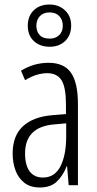

<svg xmlns="http://www.w3.org/2000/svg" viewBox="-20 -820 431 850"><path d="M195 -542Q264 -542 294.5 -497.5Q325 -453 325 -360V0H284L277 -84H275Q260 -44 232.5 -17Q205 10 156 10Q114 10 87.5 -11Q61 -32 48.5 -66Q36 -100 36 -140Q36 -219 81.5 -261Q127 -303 211 -310L272 -315V-358Q272 -433 252.5 -464.5Q233 -496 189 -496Q168 -496 143.5 -489Q119 -482 91 -465L73 -507Q130 -542 195 -542ZM217 -269Q91 -257 91 -141Q91 -88 111.5 -61Q132 -34 170 -34Q222 -34 247.5 -83.5Q273 -133 273 -216V-274ZM200 -613Q157 -613 130 -638Q103 -663 103 -706Q103 -749 129.5 -774.5Q156 -800 199 -800Q240 -800 267.5 -774.5Q295 -749 295 -707Q295 -664 268.5 -638.5Q242 -613 200 -613ZM200 -649Q226 -649 242 -664.5Q258 -680 258 -706Q258 -732 242.5 -748.5Q227 -765 199 -765Q172 -765 156.5 -748.5Q141 -732 141 -706Q141 -681 155.5 -665Q170 -649 200 -649Z"/></svg>

Font: Noto Sans Khmer ExtraCondensed Light
Style: Regular
Weight: 300
Width: 2
Designer: Danh Hong and the Monotype Design Team
Foundry: Monotype Imaging Inc.
Version: Version 2.004; ttfautohint (v1.8.4.7-5d5b)